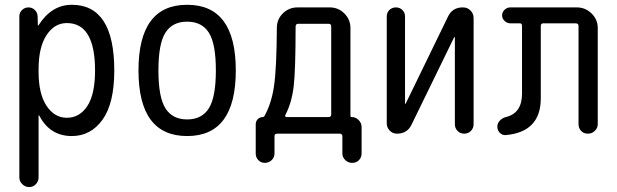

<svg xmlns="http://www.w3.org/2000/svg" viewBox="-20 -550 2540 790"><path d="M138.7 -264.6V-254.9Q138.7 -164.1 171.4 -114.7Q204.1 -65.4 254.9 -65.4Q307.6 -65.4 339.4 -113.8Q371.1 -162.1 371.1 -259.8Q371.1 -455.1 254.9 -455.1Q204.1 -455.1 171.4 -405.3Q138.7 -355.5 138.7 -264.6ZM59.6 179.7V-483.4Q59.6 -498 70.8 -508.8Q82 -519.5 96.7 -519.5Q112.3 -519.5 123 -509.3Q133.8 -499 134.8 -483.4L135.7 -446.3Q135.7 -445.3 136.7 -445.3Q138.7 -445.3 138.7 -446.3Q192.4 -530.3 275.4 -530.3Q450.2 -530.3 450.2 -259.8Q450.2 -125 401.9 -57.6Q353.5 9.8 275.4 9.8Q185.5 9.8 141.6 -74.2Q141.6 -75.2 139.6 -75.2Q138.7 -75.2 138.7 -74.2V179.7Q138.7 196.3 127.4 208Q116.2 219.7 100.1 219.7Q84 219.7 71.8 208Q59.6 196.3 59.6 179.7Z M839.4 -415.5Q810.5 -460.9 750 -460.9Q689.5 -460.9 660.6 -415.5Q631.8 -370.1 631.8 -260.3Q631.8 -150.4 660.6 -104.5Q689.5 -58.6 750 -58.6Q810.5 -58.6 839.4 -104.5Q868.2 -150.4 868.2 -260.3Q868.2 -370.1 839.4 -415.5ZM950.2 -260.3Q950.2 9.8 750 9.8Q549.8 9.8 549.8 -260.3Q549.8 -530.3 750 -530.3Q950.2 -530.3 950.2 -260.3Z M1154.3 -77.1Q1150.4 -68.4 1160.2 -68.4H1332Q1342.8 -68.4 1342.8 -79.1V-441.4Q1342.8 -452.1 1332 -452.1H1207Q1196.3 -452.1 1196.3 -440.4Q1196.3 -263.7 1188.5 -195.8Q1180.7 -127.9 1154.3 -77.1ZM1032.2 82V-38.1Q1032.2 -50.8 1040.5 -59.6Q1048.8 -68.4 1061.5 -68.4Q1065.4 -68.4 1067.4 -71.3Q1096.7 -123 1107.4 -195.3Q1118.2 -267.6 1119.1 -435.5Q1119.1 -470.7 1144 -495.1Q1168.9 -519.5 1204.1 -519.5H1336.9Q1372.1 -519.5 1397 -494.6Q1421.9 -469.7 1421.9 -434.6V-73.2Q1421.9 -68.4 1427.7 -68.4Q1443.4 -68.4 1455.6 -56.2Q1467.8 -43.9 1467.8 -27.3V81.1Q1467.8 97.7 1457 108.9Q1446.3 120.1 1429.2 120.1Q1412.1 120.1 1400.4 108.4Q1388.7 96.7 1388.7 81.1V10.7Q1388.7 0 1377.9 0H1120.1Q1109.4 0 1109.4 10.7V82Q1109.4 97.7 1097.7 108.9Q1085.9 120.1 1069.8 120.1Q1053.7 120.1 1043 108.9Q1032.2 97.7 1032.2 82Z M1613.3 0Q1595.7 0 1583.5 -12.7Q1571.3 -25.4 1571.3 -43V-482.4Q1571.3 -498 1582 -508.8Q1592.8 -519.5 1608.9 -519.5Q1625 -519.5 1635.7 -508.8Q1646.5 -498 1646.5 -482.4V-124Q1646.5 -123 1647.5 -123Q1649.4 -123 1649.4 -124L1823.2 -481.4Q1841.8 -520.5 1885.7 -519.5Q1903.3 -519.5 1916 -506.8Q1928.7 -494.1 1928.7 -475.6V-39.1Q1928.7 -22.5 1917.5 -11.2Q1906.2 0 1890.1 0Q1874 0 1862.8 -11.2Q1851.6 -22.5 1851.6 -39.1V-396.5Q1851.6 -397.5 1850.6 -397.5Q1848.6 -397.5 1848.6 -396.5L1673.8 -38.1Q1656.2 0 1613.3 0Z M2060.5 5.9Q2046.9 6.8 2036.6 -3.4Q2026.4 -13.7 2026.4 -29.3Q2026.4 -43 2036.6 -53.7Q2046.9 -64.5 2061.5 -68.4Q2127.9 -84 2127.9 -165V-444.3Q2127.9 -454.1 2118.2 -454.1H2079.1Q2066.4 -454.1 2056.2 -463.9Q2045.9 -473.6 2045.9 -486.8Q2045.9 -500 2056.2 -509.8Q2066.4 -519.5 2079.1 -519.5H2353.5Q2388.7 -519.5 2414.1 -494.6Q2439.5 -469.7 2439.5 -434.6V-39.1Q2439.5 -23.4 2427.7 -11.7Q2416 0 2398.9 0Q2381.8 0 2371.1 -11.2Q2360.4 -22.5 2360.4 -39.1V-443.4Q2360.4 -454.1 2347.7 -454.1H2215.8Q2205.1 -454.1 2205.1 -443.4V-143.6Q2204.1 -6.8 2060.5 5.9Z"/></svg>

Font: Rounded-X Mgen+ 2m regular
Style: Regular
Weight: 400
Designer: [Source Han Sans]
Ryoko NISHIZUKA  (kana & ideographs); Paul D. Hunt (Latin, Greek & Cyrillic); Wenlong ZHANG  (bopomofo
Version: Version 1.059.20150602